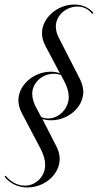

<svg xmlns="http://www.w3.org/2000/svg" viewBox="-67 -725 432 846"><path d="M14 -283C14 -265 19 -246 29 -227L111 -71C125 -45 132 -20 132 2C132 52 92 93 42 93C11 93 -20 77 -42 49L-47 54C-22 84 13 101 54 101C130 101 196 43 196 -25C196 -44 190 -65 179 -85L120 -200C132 -197 144 -195 158 -195C234 -195 300 -253 300 -320C300 -340 294 -361 283 -381L195 -553C184 -573 179 -591 179 -608C179 -656 223 -696 274 -696C301 -696 323 -685 339 -664L345 -668C325 -692 295 -705 260 -705C185 -705 118 -645 118 -579C118 -560 123 -542 133 -523L197 -402C185 -407 171 -409 157 -409C81 -409 14 -350 14 -283ZM75 -312C75 -360 119 -400 170 -400C182 -400 192 -398 202 -394L215 -369C229 -344 236 -318 236 -297C236 -247 193 -203 145 -203C136 -203 125 -205 115 -209L96 -244C82 -268 75 -292 75 -312Z"/></svg>

Font: Moniqa Ita Display
Style: Italic
Weight: 400
Italic angle: -10°
Designer: Rajesh Rajput
Foundry: Rajesh Rajput
Version: Version 1.000